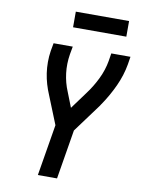

<svg xmlns="http://www.w3.org/2000/svg" viewBox="-99 -997 799 1065"><g transform="rotate(10 300.0 -464.5)"><path d="M190 0 238 -289 174 -448Q162 -476 153.5 -505Q145 -534 140.5 -564.5Q136 -595 136 -627Q136 -659 141 -691L149 -735H257L249 -691Q240 -636 246.5 -583Q253 -530 273 -483L306 -399L375 -493Q409 -538 433.5 -588.5Q458 -639 467 -691L474 -735H582L575 -691Q564 -628 536 -567Q508 -506 470 -450L469 -449Q467 -446 465.5 -443.5Q464 -441 462 -438L344 -278L298 0ZM240 -841V-929H540V-841Z"/></g></svg>

Font: Iosevka Curly SmBdEx
Style: Italic
Weight: 600
Width: 7
Italic angle: -9°
Monospace: yes
Designer: Belleve Invis
Foundry: Belleve Invis
Version: Version 11.1.0; ttfautohint (v1.8.3)